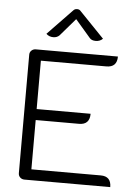

<svg xmlns="http://www.w3.org/2000/svg" viewBox="-61 -981 745 1028"><g transform="rotate(5 311.5 -467.0)"><path d="M77 -669Q77 -682 86.5 -691Q96 -700 110 -700H551Q551 -642 494 -642H142V-382H432Q432 -323 375 -323H142V-58H515Q571 -58 571 0H110Q96 0 86.5 -9Q77 -18 77 -32ZM197 -773Q174 -773 159 -788L291 -925Q299 -934 311 -934Q324 -934 331 -925L463 -788Q448 -773 425 -773Q402 -773 392 -786L311 -880L230 -786Q217 -773 197 -773Z"/></g></svg>

Font: K2D ExtraLight
Style: Regular
Weight: 275
Designer: Katatrad Aksorn Co.,Ltd.
Foundry: Cadson Demak Co.,Ltd.
Version: Version 1.000; ttfautohint (v1.6)